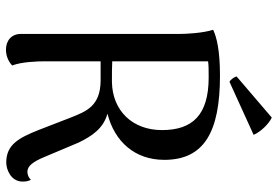

<svg xmlns="http://www.w3.org/2000/svg" viewBox="-164 -757 933 645"><g transform="rotate(90 302.5 -434.5)"><path d="M255 -739 433 -820C423 -844 395 -872 375 -881L237 -763C237 -758 247 -742 255 -739ZM584 -72C575 -62 563 -60 556 -60C538 -61 524 -77 507 -118L459 -232C437 -277 412 -315 362 -329C456 -353 517 -421 517 -520C517 -654 423 -707 234 -707C150 -707 105 -696 80 -684C91 -651 94 -594 94 -572V-38C94 -7 116 12 147 12C173 12 192 -1 200 -9C188 -39 186 -93 186 -116V-306H252C336 -305 354 -258 374 -208L417 -97C444 -29 467 11 526 11C550 11 590 -5 590 -44C590 -53 589 -62 584 -72ZM186 -345V-667C198 -669 216 -669 240 -669C366 -669 417 -615 417 -512C417 -413 352 -346 256 -344C229 -344 206 -344 186 -345Z"/></g></svg>

Font: Arima Koshi Medium
Style: Regular
Weight: 500
Designer: Joana Correia and Natanael Gama
Foundry: NDISCOVER
Version: Version 1.019;PS 001.019;hotconv 1.0.88;makeotf.lib2.5.64775